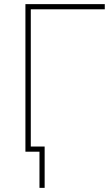

<svg xmlns="http://www.w3.org/2000/svg" viewBox="-20 -734 529 929"><path d="M487 -714V-689H129V-25H196V175H171V0H103V-714Z"/></svg>

Font: Noto Sans UI Thin
Style: Regular
Weight: 250
Designer: Monotype Design Team
Foundry: Monotype Imaging Inc.
Version: Version 1.901